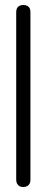

<svg xmlns="http://www.w3.org/2000/svg" viewBox="-20 -600 187 770"><path d="M73 150Q64 150 58 146.5Q52 143 48.5 136.5Q45 130 45 121V-552Q45 -561 48.5 -567.5Q52 -574 58.5 -577Q65 -580 74 -580Q83 -580 89.5 -576.5Q96 -573 99 -567Q102 -561 102 -551V122Q102 131 98.5 137Q95 143 89 146.5Q83 150 73 150Z"/></svg>

Font: Fredoka Condensed Light
Style: Regular
Weight: 300
Width: 3
Designer: Ben Nathan
Foundry: Milena B. Brandão, Ben Nathan
Version: Version 2.001